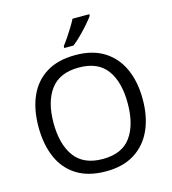

<svg xmlns="http://www.w3.org/2000/svg" viewBox="-135 -1053 1050 1173"><g transform="rotate(-15 390.5 -467.0)"><path d="M720 -358Q720 -247 682.5 -164.5Q645 -82 572 -36Q499 10 391 10Q280 10 206.5 -36Q133 -82 97 -165Q61 -248 61 -359Q61 -469 97 -551Q133 -633 206.5 -679Q280 -725 392 -725Q499 -725 572 -679.5Q645 -634 682.5 -551.5Q720 -469 720 -358ZM156 -358Q156 -223 213 -145.5Q270 -68 391 -68Q513 -68 569 -145.5Q625 -223 625 -358Q625 -493 569 -569.5Q513 -646 392 -646Q271 -646 213.5 -569.5Q156 -493 156 -358ZM539 -934Q527 -916 502 -887.5Q477 -859 448.5 -830.5Q420 -802 396 -784H338V-796Q353 -815 370.5 -841Q388 -867 405 -894.5Q422 -922 433 -944H539Z"/></g></svg>

Font: Noto Sans Manichaean
Style: Regular
Weight: 400
Designer: Monotype Design Team
Foundry: Monotype Imaging Inc.
Version: Version 2.005; ttfautohint (v1.8.4.7-5d5b)